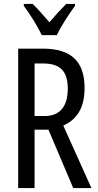

<svg xmlns="http://www.w3.org/2000/svg" viewBox="-20 -1056 501 983"><path d="M194 -876H271C292 -922 334 -985 364 -1026V-1036H319C285 -1001 267 -982 233 -942C203 -976 172 -1013 147 -1036H102V-1026C137 -979 173 -920 194 -876ZM199 -807H73V-93H157V-392H228L355 -93H448L304 -413C381 -448 413 -512 413 -606C413 -740 346 -807 199 -807ZM200 -731C287 -731 327 -693 327 -602C327 -509 285 -462 209 -462H157V-731Z"/></svg>

Font: Noto Sans Kannada UI ExtraCondensed
Style: Regular
Weight: 400
Width: 2
Designer: Jelle Bosma - Monotype Design Team
Foundry: Monotype Imaging Inc.
Version: Version 2.005